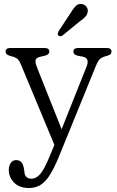

<svg xmlns="http://www.w3.org/2000/svg" viewBox="-20 -707 584 960"><path d="M226 80 252 17.5 84 -386Q75 -408.5 62.2 -416Q49.5 -423.5 27.5 -428.5Q8 -434.5 8 -448.5Q8 -467 31 -467H203.5Q226.5 -467 226.5 -448.5Q226.5 -434 204.5 -428.5L182.5 -423.5Q161 -419 158 -406.8Q155 -394.5 166 -367.5L288 -61L412.5 -373Q430 -416.5 394.5 -423.5L368.5 -428.5Q347 -433.5 347 -448.5Q347 -467 370 -467H514.5Q537.5 -467 537.5 -448.5Q537.5 -443.5 534.2 -438Q531 -432.5 519 -429Q493.5 -423 482 -413.8Q470.5 -404.5 460.5 -380L273 80Q248.5 139 226.5 172.2Q204.5 205.5 180 219.2Q155.5 233 125 233Q76.5 233 50.2 205.8Q24 178.5 24 143Q24 121.5 34 107.5Q44 93.5 60.5 93.5Q78.5 93.5 87.5 105Q96.5 116.5 99.5 136L102 151.5Q103 170.5 113 178.5Q123 186.5 136.5 186.5Q161.5 186.5 181.5 162.8Q201.5 139 226 80ZM332 -640.5Q346 -664 358.8 -677Q371.5 -690 390.5 -686.5Q405.5 -683.5 413.2 -672Q421 -660.5 418.5 -647Q416 -633 405.5 -622Q395 -611 378 -599.5L292 -529Q280 -522 272 -529.5Q267.5 -534 268.8 -539.8Q270 -545.5 273 -551Z"/></svg>

Font: Fraunces 9pt S100 Light
Style: Regular
Weight: 300
Version: Version 1.000; ttfautohint (v1.8.3)